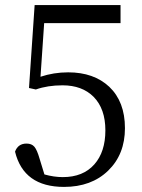

<svg xmlns="http://www.w3.org/2000/svg" viewBox="-20 -732 566 766"><path d="M235.4 13.7Q74.2 13.7 40 -127Q51.8 -159.2 85.9 -159.2Q106.4 -159.2 117.2 -146.5Q127.9 -133.8 137.7 -99.6L157.2 -36.1Q195.3 -25.4 230.5 -25.4Q311.5 -25.4 356.4 -76.2Q400.4 -126 400.4 -211.9Q400.4 -297.9 353.5 -345.7Q307.6 -391.6 229.5 -391.6Q169.9 -391.6 123 -375L95.7 -380.9L118.2 -711.9H460.9V-639.6H156.2L141.6 -425.8Q194.3 -443.4 252 -443.4Q354.5 -443.4 416 -385.7Q478.5 -326.2 478.5 -220.7Q478.5 -116.2 411.6 -51.3Q344.7 13.7 235.4 13.7Z"/></svg>

Font: Bpmf Zihi Only R
Style: R
Weight: 400
Foundry: But Ko
Version: Version 1.320